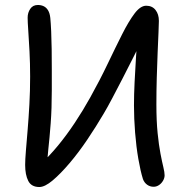

<svg xmlns="http://www.w3.org/2000/svg" viewBox="-20 -737 751 771"><path d="M138 14Q106 14 93.5 -10.5Q81 -35 81 -75Q81 -95 84 -131.5Q87 -168 91 -215.5Q95 -263 98 -317.5Q101 -372 101 -430Q101 -483 98.5 -530.5Q96 -578 93.5 -614Q91 -650 91 -666Q91 -686 101.5 -701.5Q112 -717 132 -717Q145 -717 155.5 -712Q166 -707 173 -695.5Q180 -684 182 -665Q184 -644 185.5 -611.5Q187 -579 187.5 -540Q188 -501 188 -458.5Q188 -416 188 -375Q188 -300 183.5 -241Q179 -182 174 -137.5Q169 -93 169 -60L140 -75Q178 -110 213 -152.5Q248 -195 280.5 -244Q313 -293 342 -345Q381 -415 412.5 -481Q444 -547 470.5 -599.5Q497 -652 520.5 -683Q544 -714 567 -714Q591 -714 604.5 -697Q618 -680 618 -653Q618 -641 616.5 -607Q615 -573 613 -525.5Q611 -478 609.5 -424.5Q608 -371 608 -318Q608 -251 613 -202Q618 -153 624.5 -119.5Q631 -86 636 -65.5Q641 -45 641 -33Q641 -22 634.5 -11Q628 0 618 6.5Q608 13 597 13Q582 13 570.5 4.5Q559 -4 554 -18Q544 -50 535.5 -99Q527 -148 522.5 -204.5Q518 -261 518 -314Q518 -357 520.5 -407.5Q523 -458 526 -505Q529 -552 531.5 -587Q534 -622 536 -633L570 -618Q565 -606 550 -576Q535 -546 515 -506Q495 -466 473 -423.5Q451 -381 431 -343Q411 -305 396 -280Q366 -229 331 -177Q296 -125 259.5 -82Q223 -39 191.5 -12.5Q160 14 138 14Z"/></svg>

Font: Shantell Sans
Style: Regular
Weight: 400
Designer: Stephen Nixon, Anya Danilova, Shantell Martin
Foundry: Arrow Type
Version: Version 1.008;[ac192a2d6]